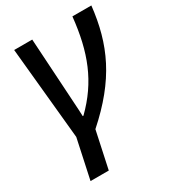

<svg xmlns="http://www.w3.org/2000/svg" viewBox="-182 -638 853 948"><g transform="rotate(-30 244.5 -164.5)"><path d="M52 210H156L201 0C394 -171 466 -330 489 -539H381C361 -346 308 -209 183 -87H179C178 -127 172 -203 170 -246L152 -539H49L100 -14Z"/></g></svg>

Font: Noto Sans Medium
Style: Italic
Weight: 500
Italic angle: -12°
Designer: Monotype Design Team
Foundry: Monotype Imaging Inc.
Version: Version 2.013